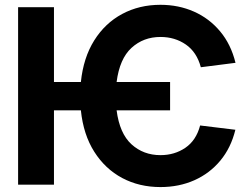

<svg xmlns="http://www.w3.org/2000/svg" viewBox="-20 -757 1015 787"><path d="M677.2 -420.9V-304.7H458Q470.2 -210 519 -165.5Q567.9 -121.1 637.7 -121.1Q695.8 -121.1 740 -151.4Q784.2 -181.6 800.3 -242.7L944.8 -225.1Q926.8 -151.4 883.3 -98.9Q839.8 -46.4 776.9 -18.3Q713.9 9.8 637.7 9.8Q550.8 9.8 481 -27.3Q411.1 -64.5 366.5 -134.8Q321.8 -205.1 311.5 -304.7H201.2V0H54.2V-727.5H201.2V-420.9H311.5Q321.8 -520.5 366.2 -591.3Q410.6 -662.1 480.7 -699.7Q550.8 -737.3 637.7 -737.3Q711.9 -737.3 774.9 -709.5Q837.9 -681.6 882.3 -628.4Q926.8 -575.2 945.3 -499.5L803.2 -481.4Q786.6 -543.5 741.7 -574.5Q696.8 -605.5 637.7 -605.5Q567.9 -605.5 519 -560.8Q470.2 -516.1 458 -420.9Z"/></svg>

Font: Inter Display
Style: Bold
Weight: 700
Designer: Rasmus Andersson
Foundry: rsms
Version: Version 4.001;git-9221beed3